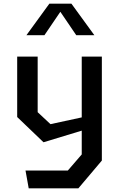

<svg xmlns="http://www.w3.org/2000/svg" viewBox="-20 -830 660 1050"><path d="M137 200H408.5L537 48V-520.5H427V-188L256 -151L186 -216.5V-520.5H74V-190L218 -52L427 -115.5V14.5L351 102.5H119.5ZM124.5 -637.5H223L310 -765.5L397 -637.5H496L370.5 -810H250Z"/></svg>

Font: Monaspace Krypton Medium
Style: Regular
Weight: 500
Designer: Riley Cran & the Lettermatic Team
Foundry: Lettermatic
Version: Version 1.101 (Monaspace Krypton)